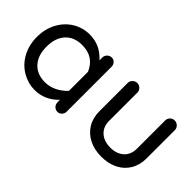

<svg xmlns="http://www.w3.org/2000/svg" viewBox="-36 -886 1273 1273"><g transform="rotate(45 600.5 -249.0)"><path d="M168.9 -20.5Q112.3 -52.7 79.1 -112.8Q45.9 -172.9 45.9 -249Q45.9 -327.1 80.1 -387.7Q112.3 -445.3 166 -477.1Q219.7 -508.8 283.2 -508.8Q381.8 -508.8 449.2 -432.6V-459Q449.2 -477.5 462.4 -490.7Q475.6 -503.9 494.1 -503.9Q511.7 -503.9 523.9 -490.7Q536.1 -477.5 536.1 -459V-39.1Q536.1 -20.5 523.9 -7.3Q511.7 5.9 493.2 5.9Q474.6 5.9 461.9 -7.3Q449.2 -20.5 449.2 -39.1V-62.5Q378.9 10.7 283.2 10.7Q223.6 10.7 168.9 -20.5ZM295.9 -74.2Q338.9 -74.2 377.9 -93.3Q417 -112.3 449.2 -146.5V-325.2Q426.8 -376 389.2 -399.9Q351.6 -423.8 295.9 -423.8Q221.7 -423.8 179.2 -377.4Q136.7 -331.1 136.7 -249Q136.7 -167 179.2 -120.6Q221.7 -74.2 295.9 -74.2Z M687.5 -194.3V-459Q687.5 -477.5 701.2 -490.7Q714.8 -503.9 733.4 -503.9Q752 -503.9 765.1 -490.7Q778.3 -477.5 778.3 -459V-194.3Q778.3 -138.7 814 -106.4Q849.6 -74.2 909.2 -74.2Q967.8 -74.2 1003.4 -106.4Q1039.1 -138.7 1039.1 -194.3V-459Q1039.1 -477.5 1052.2 -490.7Q1065.4 -503.9 1084 -503.9Q1102.5 -503.9 1116.2 -490.7Q1129.9 -477.5 1129.9 -459V-194.3Q1129.9 -131.8 1102.1 -85.4Q1074.2 -39.1 1024.4 -14.2Q974.6 10.7 909.2 10.7Q843.8 10.7 793.5 -14.6Q743.2 -40 715.3 -86.4Q687.5 -132.8 687.5 -194.3Z"/></g></svg>

Font: jf-openhuninn-2.0
Style: Regular
Weight: 400
Designer: [Kosugi Maru]
Designed by MOTOYA      

[Varela Round]
Joe Prince (Latin component); Avraham Cornfeld (Hebrew component)
Foundry: justfont CO.,LTD.
Version: 2.0